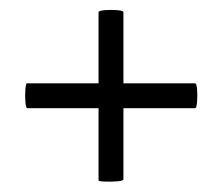

<svg xmlns="http://www.w3.org/2000/svg" viewBox="-20 -378 438 378"><path d="M34 -165Q31 -165 30 -177.6Q29 -190.2 30 -202.1Q31 -214 33 -214H364Q367 -214 368 -202.1Q369 -190.2 368 -177.6Q367 -165 364 -165ZM223 -25Q223 -22 210.8 -21Q198.5 -20 186.2 -20.5Q174 -21 174 -23V-354Q174 -357 186.2 -358Q198.5 -359 210.8 -358Q223 -357 223 -354Z"/></svg>

Font: Cormorant Light
Style: Regular
Weight: 300
Designer: Christian Thalmann (Catharsis Fonts)
Foundry: Catharsis Fonts
Version: Version 4.000